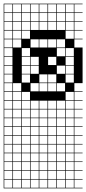

<svg xmlns="http://www.w3.org/2000/svg" viewBox="-20 -785 469 1043"><path d="M0 -765.1H428.6V-761.9H384.1V-717.5H428.6V-714.3H384.1V-669.8H428.6V-666.7H384.1V-622.2H428.6V-619H384.1V-574.6H428.6V-571.4H384.1V-527H428.6V-333.3H384.1V-288.9H428.6V-285.7H384.1V-241.3H428.6V-238.1H384.1V-193.7H428.6V-190.5H384.1V-146H428.6V-142.9H384.1V-98.4H428.6V-95.2H384.1V-50.8H428.6V-47.6H384.1V-3.2H428.6V0H384.1V44.4H428.6V47.6H384.1V92.1H428.6V95.2H384.1V139.7H428.6V142.9H384.1V187.3H428.6V190.5H384.1V234.9H428.6V238.1H0ZM336.5 -717.5H381V-761.9H336.5ZM288.9 -717.5H333.3V-761.9H288.9ZM241.3 -717.5H285.7V-761.9H241.3ZM193.7 -717.5H238.1V-761.9H193.7ZM146 -717.5H190.5V-761.9H146ZM98.4 -717.5H142.9V-761.9H98.4ZM50.8 -717.5H95.2V-761.9H50.8ZM3.2 -717.5H47.6V-761.9H3.2ZM336.5 -669.8H381V-714.3H336.5ZM288.9 -669.8H333.3V-714.3H288.9ZM241.3 -669.8H285.7V-714.3H241.3ZM193.7 -669.8H238.1V-714.3H193.7ZM146 -669.8H190.5V-714.3H146ZM98.4 -669.8H142.9V-714.3H98.4ZM50.8 -669.8H95.2V-714.3H50.8ZM3.2 -669.8H47.6V-714.3H3.2ZM336.5 -622.2H381V-666.7H336.5ZM288.9 -622.2H333.3V-666.7H288.9ZM241.3 -622.2H285.7V-666.7H241.3ZM193.7 -622.2H238.1V-666.7H193.7ZM146 -622.2H190.5V-666.7H146ZM98.4 -622.2H142.9V-666.7H98.4ZM50.8 -622.2H95.2V-666.7H50.8ZM3.2 -622.2H47.6V-666.7H3.2ZM98.4 -574.6H142.9V-619H98.4ZM336.5 -574.6H381V-619H336.5ZM50.8 -574.6H95.2V-619H50.8ZM3.2 -574.6H47.6V-619H3.2ZM146 -527H190.5V-571.4H146ZM50.8 -527H95.2V-571.4H50.8ZM193.7 -527H238.1V-571.4H193.7ZM288.9 -527H333.3V-571.4H288.9ZM241.3 -527H285.7V-571.4H241.3ZM3.2 -527H47.6V-571.4H3.2ZM3.2 -479.4H47.6V-523.8H3.2ZM98.4 -479.4H142.9V-523.8H98.4ZM288.9 -479.4H333.3V-523.8H288.9ZM336.5 -479.4H381V-523.8H336.5ZM3.2 -431.7H47.6V-476.2H3.2ZM98.4 -431.7H142.9V-476.2H98.4ZM241.3 -431.7H285.7V-476.2H241.3ZM146 -431.7H190.5V-476.2H146ZM336.5 -431.7H381V-476.2H336.5ZM336.5 -384.1H381V-428.6H336.5ZM146 -384.1H190.5V-428.6H146ZM288.9 -384.1H333.3V-428.6H288.9ZM3.2 -384.1H47.6V-428.6H3.2ZM98.4 -384.1H142.9V-428.6H98.4ZM98.4 -336.5H142.9V-381H98.4ZM241.3 -336.5H285.7V-381H241.3ZM3.2 -336.5H47.6V-381H3.2ZM336.5 -336.5H381V-381H336.5ZM193.7 -336.5H238.1V-381H193.7ZM241.3 -288.9H285.7V-333.3H241.3ZM50.8 -288.9H95.2V-333.3H50.8ZM193.7 -288.9H238.1V-333.3H193.7ZM288.9 -288.9H333.3V-333.3H288.9ZM3.2 -288.9H47.6V-333.3H3.2ZM146 -288.9H190.5V-333.3H146ZM98.4 -241.3H142.9V-285.7H98.4ZM50.8 -241.3H95.2V-285.7H50.8ZM3.2 -241.3H47.6V-285.7H3.2ZM336.5 -241.3H381V-285.7H336.5ZM288.9 -193.7H333.3V-238.1H288.9ZM193.7 -193.7H238.1V-238.1H193.7ZM336.5 -193.7H381V-238.1H336.5ZM146 -193.7H190.5V-238.1H146ZM3.2 -193.7H47.6V-238.1H3.2ZM50.8 -193.7H95.2V-238.1H50.8ZM98.4 -193.7H142.9V-238.1H98.4ZM241.3 -193.7H285.7V-238.1H241.3ZM288.9 -146H333.3V-190.5H288.9ZM193.7 -146H238.1V-190.5H193.7ZM336.5 -146H381V-190.5H336.5ZM146 -146H190.5V-190.5H146ZM50.8 -146H95.2V-190.5H50.8ZM98.4 -146H142.9V-190.5H98.4ZM3.2 -146H47.6V-190.5H3.2ZM241.3 -146H285.7V-190.5H241.3ZM288.9 -98.4H333.3V-142.9H288.9ZM193.7 -98.4H238.1V-142.9H193.7ZM336.5 -98.4H381V-142.9H336.5ZM146 -98.4H190.5V-142.9H146ZM98.4 -98.4H142.9V-142.9H98.4ZM50.8 -98.4H95.2V-142.9H50.8ZM3.2 -98.4H47.6V-142.9H3.2ZM241.3 -98.4H285.7V-142.9H241.3ZM241.3 -50.8H285.7V-95.2H241.3ZM146 -50.8H190.5V-95.2H146ZM98.4 -50.8H142.9V-95.2H98.4ZM336.5 -50.8H381V-95.2H336.5ZM3.2 -50.8H47.6V-95.2H3.2ZM193.7 -50.8H238.1V-95.2H193.7ZM50.8 -50.8H95.2V-95.2H50.8ZM288.9 -50.8H333.3V-95.2H288.9ZM241.3 -3.2H285.7V-47.6H241.3ZM3.2 -3.2H47.6V-47.6H3.2ZM146 -3.2H190.5V-47.6H146ZM336.5 -3.2H381V-47.6H336.5ZM98.4 -3.2H142.9V-47.6H98.4ZM288.9 -3.2H333.3V-47.6H288.9ZM50.8 -3.2H95.2V-47.6H50.8ZM193.7 -3.2H238.1V-47.6H193.7ZM98.4 44.4H142.9V0H98.4ZM3.2 44.4H47.6V0H3.2ZM146 44.4H190.5V0H146ZM241.3 44.4H285.7V0H241.3ZM336.5 44.4H381V0H336.5ZM288.9 44.4H333.3V0H288.9ZM50.8 44.4H95.2V0H50.8ZM193.7 44.4H238.1V0H193.7ZM193.7 92.1H238.1V47.6H193.7ZM3.2 92.1H47.6V47.6H3.2ZM98.4 92.1H142.9V47.6H98.4ZM50.8 92.1H95.2V47.6H50.8ZM288.9 92.1H333.3V47.6H288.9ZM146 92.1H190.5V47.6H146ZM241.3 92.1H285.7V47.6H241.3ZM336.5 92.1H381V47.6H336.5ZM193.7 139.7H238.1V95.2H193.7ZM3.2 139.7H47.6V95.2H3.2ZM50.8 139.7H95.2V95.2H50.8ZM146 139.7H190.5V95.2H146ZM98.4 139.7H142.9V95.2H98.4ZM241.3 139.7H285.7V95.2H241.3ZM336.5 139.7H381V95.2H336.5ZM288.9 139.7H333.3V95.2H288.9ZM288.9 187.3H333.3V142.9H288.9ZM336.5 187.3H381V142.9H336.5ZM98.4 187.3H142.9V142.9H98.4ZM146 187.3H190.5V142.9H146ZM50.8 187.3H95.2V142.9H50.8ZM241.3 187.3H285.7V142.9H241.3ZM193.7 187.3H238.1V142.9H193.7ZM3.2 187.3H47.6V142.9H3.2ZM288.9 234.9H333.3V190.5H288.9ZM241.3 234.9H285.7V190.5H241.3ZM50.8 234.9H95.2V190.5H50.8ZM336.5 234.9H381V190.5H336.5ZM193.7 234.9H238.1V190.5H193.7ZM3.2 234.9H47.6V190.5H3.2ZM146 234.9H190.5V190.5H146ZM98.4 234.9H142.9V190.5H98.4Z"/></svg>

Font: Jacquard 12 Charted
Style: Regular
Weight: 400
Designer: Sarah Cadigan-Fried
Version: Version 1.000